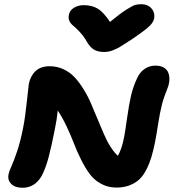

<svg xmlns="http://www.w3.org/2000/svg" viewBox="-20 -887 843 901"><path d="M644 -867.2Q671.9 -867.2 689.2 -849.4Q706.5 -831.5 704.1 -805.2Q702.6 -786.6 684.1 -767.3Q665.5 -748 598.1 -702.1Q558.1 -675.8 542.2 -666.5Q526.4 -657.2 507.3 -650.1Q488.3 -643.1 469.2 -643.1Q439 -643.1 420.4 -654.5Q401.9 -666 387.2 -691.9Q373 -716.8 354.7 -736.6Q336.4 -756.3 324.7 -765.4Q313 -774.4 306.4 -787.1Q299.8 -799.8 303.2 -816.9Q306.6 -837.9 326.7 -850.3Q346.7 -862.8 373 -862.8Q411.6 -862.8 439 -846.2Q466.3 -829.6 496.1 -784.2Q543.5 -823.2 573.2 -842Q603 -860.8 615 -864Q627 -867.2 644 -867.2ZM85.9 -5.9Q50.3 -5.9 32.5 -24.2Q14.6 -42.5 20 -68.8Q22.9 -83.5 33.9 -107.4Q44.9 -131.3 60.3 -176.8Q75.7 -222.2 88.9 -289.1Q98.1 -335 105.7 -408.4Q113.3 -481.9 115.2 -493.2Q123 -531.2 147.2 -553.7Q171.4 -576.2 212.9 -576.2Q248 -576.2 278.6 -561.8Q309.1 -547.4 331.1 -523.4Q353 -499.5 373 -467Q393.1 -434.6 407.5 -400.1Q421.9 -365.7 437.7 -328.6Q453.6 -291.5 466.8 -259.8Q480 -228 497.6 -200Q515.1 -171.9 533.2 -155.8Q550.8 -186 562 -241.2Q567.9 -272 576.4 -333.3Q585 -394.5 594.5 -436.3Q604 -478 622.1 -517.1Q635.7 -548.3 658.7 -563.7Q681.6 -579.1 709 -579.1Q733.9 -579.1 749.8 -569.1Q765.6 -559.1 770.8 -543.2Q775.9 -527.3 774.7 -509.3Q773.4 -491.2 766.1 -473.1Q748.5 -430.2 739.5 -394.8Q730.5 -359.4 721.9 -304.4Q713.4 -249.5 708 -222.2Q699.7 -181.2 690.9 -151.4Q682.1 -121.6 667.7 -92.8Q653.3 -64 634.8 -46.1Q616.2 -28.3 588.9 -17.6Q561.5 -6.8 526.9 -6.8Q486.8 -6.8 454.6 -24.4Q422.4 -42 401.9 -69.3Q381.3 -96.7 361.6 -135.7Q341.8 -174.8 327.6 -212.2Q313.5 -249.5 292.7 -293.5Q272 -337.4 251 -368.2Q247.1 -326.7 236.8 -277.8Q221.7 -200.2 208 -148.7Q194.3 -97.2 175.8 -62Q143.6 -5.9 85.9 -5.9Z"/></svg>

Font: Shantell Sans Irregular Bouncy
Style: Bold Italic
Weight: 700
Italic angle: -11.31°
Designer: Stephen Nixon, Anya Danilova, Shantell Martin
Foundry: Arrow Type
Version: Version 1.006;[9816181b4]